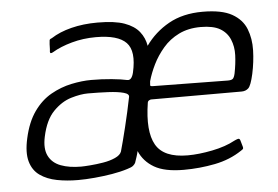

<svg xmlns="http://www.w3.org/2000/svg" viewBox="-42 -537 869 600"><g transform="rotate(-5 393.0 -237.0)"><path d="M180 8Q145 8 114 2Q83 -4 61 -19.5Q39 -35 31 -63.5Q23 -92 33 -136Q44 -186 67 -218.5Q90 -251 121 -268.5Q152 -286 185.5 -293Q219 -300 248 -300Q281 -300 312 -297Q343 -294 360 -290Q374 -287 380 -312Q395 -378 369 -405Q343 -432 274 -432Q234 -432 198 -422Q162 -412 137 -397Q132 -394 129.5 -394.5Q127 -395 127 -399Q128 -407 128 -415Q128 -423 129 -431Q129 -436 130.5 -437.5Q132 -439 137 -441Q163 -458 200.5 -467.5Q238 -477 283 -477Q337 -477 367.5 -466Q398 -455 413.5 -435.5Q429 -416 433 -391Q462 -432 506.5 -457Q551 -482 613 -482Q673 -482 705 -464Q737 -446 749 -415.5Q761 -385 760 -348.5Q759 -312 751 -275Q743 -239 734.5 -231Q726 -223 713 -223Q642 -223 571 -223Q500 -223 429 -223Q427 -223 423 -221Q419 -219 418 -214Q404 -125 428.5 -82Q453 -39 528 -39Q563 -39 605.5 -47.5Q648 -56 677 -72Q683 -75 688.5 -76.5Q694 -78 696 -71L702 -50Q703 -46 701.5 -44Q700 -42 695 -39Q658 -14 610 -4.5Q562 5 512 5Q452 5 419.5 -14Q387 -33 373 -66Q371 -57 368 -48Q365 -39 362 -30Q360 -26 355 -21.5Q350 -17 336 -13Q314 -6 287 -1.5Q260 3 232 5.5Q204 8 180 8ZM361 -236Q364 -246 346 -251Q328 -256 298 -257.5Q268 -259 234 -259Q211 -259 181 -250Q151 -241 125 -214.5Q99 -188 88 -136Q80 -99 91.5 -76Q103 -53 129.5 -43Q156 -33 193 -33Q202 -33 221.5 -34.5Q241 -36 262.5 -39.5Q284 -43 300.5 -50.5Q317 -58 321 -69Q329 -97 340.5 -144Q352 -191 361 -236ZM673 -261Q684 -261 688.5 -264.5Q693 -268 696 -281Q702 -311 703 -338Q704 -365 694.5 -387.5Q685 -410 663.5 -422.5Q642 -435 603 -435Q564 -435 534.5 -420.5Q505 -406 484.5 -382Q464 -358 451 -331.5Q438 -305 431 -280Q430 -271 430 -267.5Q430 -264 438 -264Q497 -263 555.5 -262.5Q614 -262 673 -261Z"/></g></svg>

Font: Glory Light
Style: Italic
Weight: 300
Italic angle: -12°
Version: Version 1.011